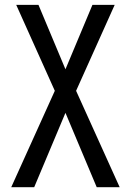

<svg xmlns="http://www.w3.org/2000/svg" viewBox="-20 -776 540 792"><path d="M250 -490.2 361.3 -755.9H453.1L293.9 -401.4L473.6 -3.9H378.9L250 -310.5L121.1 -3.9H26.4L206.1 -401.4L46.9 -755.9H138.7Z"/></svg>

Font: MotoyaLCedar
Style: W3 mono
Weight: 400
Version: Version 1.01